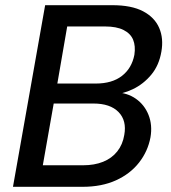

<svg xmlns="http://www.w3.org/2000/svg" viewBox="-20 -720 659 740"><path d="M30 0 154 -700H413Q487 -700 531.5 -676.5Q576 -653 593.5 -612.5Q611 -572 602 -521Q593 -468 563 -432Q533 -396 492.5 -376.5Q452 -357 408 -354L424 -364Q470 -363 503.5 -339.5Q537 -316 552.5 -277Q568 -238 560 -191Q550 -137 516 -93.5Q482 -50 427 -25Q372 0 298 0ZM145 -83H300Q344 -83 377.5 -96.5Q411 -110 432 -136.5Q453 -163 459 -200Q469 -255 437 -288Q405 -321 340 -321H187ZM201 -398H349Q412 -398 450 -427.5Q488 -457 498 -509Q503 -543 493 -567Q483 -591 456 -604.5Q429 -618 385 -618H239Z"/></svg>

Font: DM Sans 9pt Medium
Style: Italic
Weight: 500
Italic angle: -10°
Version: Version 4.004;gftools[0.9.30]